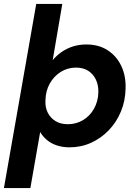

<svg xmlns="http://www.w3.org/2000/svg" viewBox="-37 -740 708 980"><path d="M-17 220 148 -720H281L232 -433Q251 -456 276.5 -474Q302 -492 334 -502.5Q366 -513 404 -513Q467 -513 512.5 -483.5Q558 -454 582 -403.5Q606 -353 604 -289Q603 -226 580.5 -171.5Q558 -117 519 -76Q480 -35 428.5 -11.5Q377 12 318 12Q282 12 252.5 2Q223 -8 202 -26Q181 -44 168 -66L118 220ZM309 -106Q352 -106 387 -127Q422 -148 443 -185.5Q464 -223 465 -269Q466 -305 452.5 -333.5Q439 -362 413.5 -378.5Q388 -395 351 -395Q308 -395 273 -373Q238 -351 217 -313.5Q196 -276 195 -228Q193 -192 207 -164.5Q221 -137 247 -121.5Q273 -106 309 -106Z"/></svg>

Font: DM Sans 18pt
Style: Bold Italic
Weight: 700
Italic angle: -10°
Designer: Colophon Foundry, Jonny Pinhorn
Foundry: Colophon Foundry
Version: Version 4.004;gftools[0.9.30]